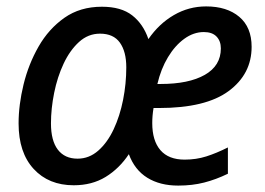

<svg xmlns="http://www.w3.org/2000/svg" viewBox="-20 -569 828 599"><path d="M210 9Q132 9 85 -42Q38 -93 38 -184Q38 -242 53.5 -305.5Q69 -369 100.5 -424Q132 -479 181 -513.5Q230 -548 298 -548Q358 -548 392.5 -521Q427 -494 443 -447Q476 -495 522.5 -522Q569 -549 623 -549Q688 -549 726.5 -516.5Q765 -484 765 -423Q765 -338 693.5 -285Q622 -232 476 -232H459Q455 -208 455 -185Q455 -130 480.5 -100.5Q506 -71 556 -71Q592 -71 623.5 -81Q655 -91 691 -109V-27Q654 -9 617 0.5Q580 10 536 10Q479 10 439.5 -14.5Q400 -39 382 -88Q352 -43 309.5 -17Q267 9 210 9ZM481 -307Q569 -307 619 -335.5Q669 -364 669 -418Q669 -441 655.5 -455Q642 -469 616 -469Q584 -469 555 -448Q526 -427 504 -390.5Q482 -354 471 -307ZM222 -74Q258 -74 286.5 -99Q315 -124 334.5 -165.5Q354 -207 364 -257.5Q374 -308 374 -359Q374 -408 354 -436Q334 -464 292 -464Q255 -464 226.5 -438Q198 -412 178.5 -370.5Q159 -329 149 -279.5Q139 -230 139 -184Q139 -130 160.5 -102Q182 -74 222 -74Z"/></svg>

Font: Noto Sans SemiCondensed Medium
Style: Italic
Weight: 500
Width: 4
Italic angle: -12°
Designer: Monotype Design Team
Foundry: Monotype Imaging Inc.
Version: Version 2.013; ttfautohint (v1.8.4.7-5d5b)